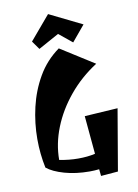

<svg xmlns="http://www.w3.org/2000/svg" viewBox="-101 -967 779 1083"><g transform="rotate(-10 288.0 -425.5)"><path d="M388 50 384 11Q357 14 330 14Q251 14 186 -4.5Q121 -23 87 -51Q70 -131 70 -217Q70 -308 91 -398.5Q112 -489 157.5 -567.5Q203 -646 278 -700L471 -578Q379 -519 311.5 -437.5Q244 -356 207.5 -264Q171 -172 171 -80Q226 -69 279 -69Q333 -69 376 -79L356 -298L546 -310L486 42ZM170 -716 136 -764 252 -901 439 -809 364 -719 288 -781Z"/></g></svg>

Font: Joti One
Style: Regular
Weight: 400
Designer: Eduardo Rodriguez Tunni
Foundry: Eduardo Rodriguez Tunni
Version: Version 1.002; ttfautohint (v1.8.4.7-5d5b);gftools[0.9.24]